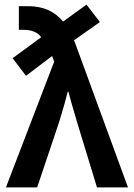

<svg xmlns="http://www.w3.org/2000/svg" viewBox="-20 -820 585 840"><path d="M5.9 0 216.8 -549.8 208 -575.2 93.8 -488.3 35.2 -565.4 160.2 -657.2Q136.7 -689.5 83 -689.5H62.5V-793H103.5Q201.2 -793 255.9 -725.6L358.4 -799.8L417 -723.6L303.7 -643.6L308.6 -631.8L540 0H404.3L316.4 -288.1Q287.1 -386.7 279.3 -418.9H276.4Q265.6 -374 239.3 -288.1L142.6 0Z"/></svg>

Font: Gothic A1
Style: Bold
Weight: 700
Version: Version 2.50